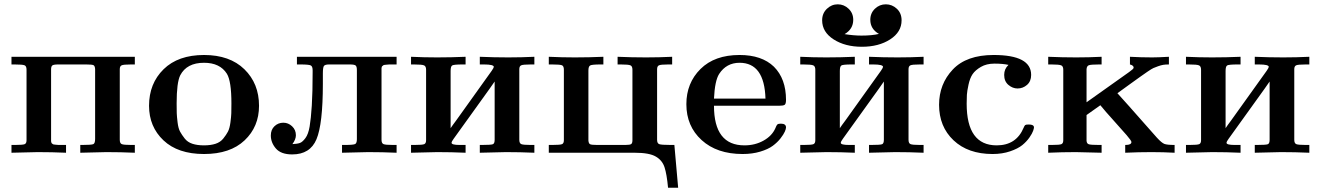

<svg xmlns="http://www.w3.org/2000/svg" viewBox="-20 -708 6123 890"><path d="M33.2 0V-36.1H49.8Q86.9 -36.1 95 -40Q103 -43.9 103 -58.1V-384.8Q103 -401.9 93.5 -405.5Q84 -409.2 47.9 -409.2H33.2V-444.8H605V-409.2H586.9Q551.8 -409.2 543.5 -405Q535.2 -400.9 535.2 -387.2V-60.1Q535.2 -43.9 544.2 -40Q553.2 -36.1 587.9 -36.1H605V0Q539.1 -2.9 473.1 -2.9Q463.4 -2.9 352.1 0V-36.1H361.8Q404.8 -36.1 412.8 -40Q420.9 -43.9 420.9 -64V-388.2Q419.9 -402.3 413.6 -405.8Q407.2 -409.2 379.9 -409.2H250Q228 -409.2 222.4 -404.5Q216.8 -399.9 216.8 -386.2V-67.9Q216.8 -64.9 216.8 -59.6Q216.8 -54.2 216.8 -53Q216.8 -51.8 218 -47.9Q219.2 -43.9 220.2 -43.5Q221.2 -43 224.1 -40.5Q227.1 -38.1 230.5 -38.1Q233.9 -38.1 239.5 -37.1Q245.1 -36.1 251.5 -36.1Q257.8 -36.1 268.1 -36.1H286.1V0Q220.2 -2.9 154.8 -2.9Q144 -2.9 33.2 0Z M670.9 -217.8Q670.9 -320.8 738.3 -387Q805.7 -453.1 925.8 -453.1Q1044.9 -453.1 1112.8 -387Q1180.7 -320.8 1180.7 -217.8Q1180.7 -120.6 1113.8 -57.4Q1046.9 5.9 925.8 5.9Q804.7 5.9 737.8 -57.4Q670.9 -120.6 670.9 -217.8ZM798.8 -229Q798.8 -199.2 799.3 -183.6Q799.8 -168 803.2 -140.4Q806.6 -112.8 814.7 -97.9Q822.8 -83 836.2 -65.9Q849.6 -48.8 872.1 -41.5Q894.5 -34.2 925.5 -34.2Q956.5 -34.2 979 -41.5Q1001.5 -48.8 1015.1 -65.9Q1028.8 -83 1036.6 -97.9Q1044.4 -112.8 1048.1 -140.4Q1051.8 -168 1052.2 -183.6Q1052.7 -199.2 1052.7 -229Q1052.7 -332 1031.7 -366.2Q999.5 -417 925.8 -417Q845.7 -417 815.4 -358.9Q798.8 -325.2 798.8 -229Z M1235.4 -80.1Q1235.4 -106.9 1252.4 -123Q1269.5 -139.2 1293.5 -139.2Q1316.4 -139.2 1334 -122.6Q1351.6 -106 1351.6 -81.1Q1351.6 -62 1335.4 -40Q1358.4 -41 1370.4 -45.4Q1382.3 -49.8 1395.8 -67.9Q1409.2 -85.9 1415.3 -121.6Q1421.4 -157.2 1425.3 -218.5Q1429.2 -279.8 1429.2 -374V-381.8Q1429.2 -399.9 1420.9 -404.5Q1412.6 -409.2 1372.6 -409.2H1356.4V-444.8H1818.4V-409.2H1802.2Q1792.5 -409.2 1784.9 -409.2Q1777.3 -409.2 1772 -408.2Q1766.6 -407.2 1762.5 -407.2Q1758.3 -407.2 1755.9 -404.5Q1753.4 -401.9 1752 -401.4Q1750.5 -400.9 1749.5 -397Q1748.5 -393.1 1748.5 -392.1Q1748.5 -391.1 1748.5 -385Q1748.5 -378.9 1748.5 -377V-60.1Q1748.5 -43.9 1757.6 -40Q1766.6 -36.1 1801.3 -36.1H1818.4V0Q1752.4 -2.9 1686.5 -2.9Q1676.8 -2.9 1565.4 0V-36.1H1578.6Q1618.7 -36.1 1626.5 -40.5Q1634.3 -44.9 1634.3 -63V-382.8Q1634.3 -399.9 1628.4 -404.5Q1622.6 -409.2 1601.6 -409.2H1505.4Q1486.3 -409.2 1481.4 -402.1Q1476.6 -395 1476.6 -367.2V-319.8Q1476.6 -132.8 1447 -62.5Q1417.5 7.8 1334.5 7.8Q1282.7 7.8 1259 -19.5Q1235.4 -46.9 1235.4 -80.1Z M1885.3 0V-36.1H1901.9Q1939 -36.1 1947 -40Q1955.1 -43.9 1955.1 -58.1V-384.8Q1955.1 -400.9 1945.6 -405Q1936 -409.2 1899.9 -409.2H1885.3V-444.8Q1945.3 -441.9 2005.9 -441.9Q2071.8 -441.9 2138.2 -444.8V-409.2H2124Q2083 -409.2 2075.9 -404.5Q2068.8 -399.9 2068.8 -378.9V-113.8Q2076.7 -126 2093.3 -147.9L2259.3 -379.9Q2269 -394 2269 -397.9Q2269 -409.2 2224.1 -409.2H2204.1V-444.8Q2270 -441.9 2335.9 -441.9Q2397 -441.9 2457 -444.8V-409.2H2439.9Q2403.8 -409.2 2395.5 -405Q2387.2 -400.9 2387.2 -387.2V-60.1Q2387.2 -43.9 2396.2 -40Q2405.3 -36.1 2439.9 -36.1H2457V0Q2391.1 -2.9 2325.2 -2.9Q2315.4 -2.9 2204.1 0V-36.1H2213.9Q2256.8 -36.1 2264.9 -39.6Q2272.9 -43 2272.9 -60.1V-330.1Q2265.1 -317.9 2249 -295.9L2083 -64.9Q2073.2 -51.8 2073.2 -45.9Q2073.2 -36.1 2110.8 -36.1H2138.2V0Q2072.3 -2.9 2006.8 -2.9Q1996.1 -2.9 1885.3 0Z M2523.9 0V-36.1H2540.5Q2577.6 -36.1 2585.7 -40Q2593.8 -43.9 2593.8 -58.1V-384.8Q2593.8 -401.9 2584.7 -405.5Q2575.7 -409.2 2539.6 -409.2H2523.9V-444.8Q2584 -441.9 2644.5 -441.9Q2710.4 -441.9 2776.9 -444.8V-409.2H2763.7Q2723.6 -409.2 2715.6 -404.5Q2707.5 -399.9 2707.5 -380.9V-57.1Q2708.5 -43 2715.1 -39.6Q2721.7 -36.1 2747.6 -36.1H2878.9Q2900.9 -36.1 2906.2 -40.5Q2911.6 -44.9 2911.6 -58.1V-384.8Q2911.6 -400.9 2902.6 -405Q2893.6 -409.2 2857.9 -409.2H2842.8V-444.8Q2908.7 -441.9 2974.6 -441.9Q3035.6 -441.9 3095.7 -444.8V-409.2H3077.6Q3042.5 -409.2 3034.2 -405Q3025.9 -400.9 3025.9 -387.2V-60.1Q3025.9 -43.9 3035.4 -40Q3044.9 -36.1 3088.9 -36.1H3106L3123.5 162.1H3076.7Q3070.8 99.1 3060.3 67.1Q3049.8 35.2 3020.5 18.1Q2990.7 0 2921.9 0Z M3161.6 -225.1Q3161.6 -323.2 3227.1 -388.2Q3292.5 -453.1 3408.2 -453.1Q3511.2 -453.1 3567.4 -398.9Q3623.5 -342.8 3623.5 -245.1Q3623.5 -226.1 3616.9 -221.9Q3610.4 -217.8 3591.3 -217.8H3289.6Q3289.6 -33.7 3431.2 -34.2Q3480 -34.2 3519.3 -56.2Q3558.6 -78.1 3574.2 -113.8Q3579.1 -127 3583.3 -130.9Q3587.4 -134.8 3599.6 -134.8Q3623.5 -134.8 3623.5 -117.2Q3623.5 -110.4 3617.9 -97.7Q3612.3 -85 3597.9 -66.4Q3583.5 -47.9 3562 -32Q3540.5 -16.1 3503.9 -5.1Q3467.3 5.9 3422.4 5.9Q3303.2 5.9 3232.4 -58.6Q3161.6 -123 3161.6 -225.1ZM3289.6 -251H3528.3Q3523.4 -417 3408.2 -417Q3347.2 -417 3313.5 -365.2Q3293.5 -334 3289.6 -251Z M3689.5 0V-36.1H3706.1Q3743.2 -36.1 3751.2 -40Q3759.3 -43.9 3759.3 -58.1V-384.8Q3759.3 -400.9 3749.8 -405Q3740.2 -409.2 3704.1 -409.2H3689.5V-444.8Q3749.5 -441.9 3810.1 -441.9Q3876 -441.9 3942.4 -444.8V-409.2H3928.2Q3887.2 -409.2 3880.1 -404.5Q3873 -399.9 3873 -378.9V-113.8Q3880.9 -126 3897.5 -147.9L4063.5 -379.9Q4073.2 -394 4073.2 -397.9Q4073.2 -409.2 4028.3 -409.2H4008.3V-444.8Q4074.2 -441.9 4140.1 -441.9Q4201.2 -441.9 4261.2 -444.8V-409.2H4244.1Q4208 -409.2 4199.7 -405Q4191.4 -400.9 4191.4 -387.2V-60.1Q4191.4 -43.9 4200.4 -40Q4209.5 -36.1 4244.1 -36.1H4261.2V0Q4195.3 -2.9 4129.4 -2.9Q4119.6 -2.9 4008.3 0V-36.1H4018.1Q4061 -36.1 4069.1 -39.6Q4077.1 -43 4077.1 -60.1V-330.1Q4069.3 -317.9 4053.2 -295.9L3887.2 -64.9Q3877.4 -51.8 3877.4 -45.9Q3877.4 -36.1 3915 -36.1H3942.4V0Q3876.5 -2.9 3811 -2.9Q3800.3 -2.9 3689.5 0ZM3791 -613.8Q3791 -646 3812.7 -667Q3834.5 -688 3863.3 -688Q3892.1 -688 3913.6 -667.5Q3935.1 -647 3935.1 -616.2Q3935.1 -573.2 3895 -549.8Q3937 -543 3973.1 -543Q4022 -543 4054.2 -550.8Q4014.2 -573.7 4014.2 -616.2Q4014.2 -647 4035.6 -667.5Q4057.1 -688 4086.2 -688Q4115.2 -688 4137.2 -667.5Q4159.2 -647 4159.2 -613.8Q4159.2 -559.6 4106.2 -525.4Q4053.2 -491.2 3975.3 -491.2Q3897.5 -491.2 3844.2 -525.4Q3791 -559.6 3791 -613.8Z M4333 -222.2Q4333 -318.4 4396.5 -385.7Q4460 -453.1 4585.9 -453.1Q4759.8 -453.1 4759.8 -360.8Q4759.8 -331.1 4740.7 -314.5Q4721.7 -297.9 4696.8 -297.9Q4673.8 -297.9 4654.3 -314.5Q4634.8 -331.1 4634.8 -360.8Q4634.8 -388.7 4654.8 -407.2Q4628.9 -413.1 4589.8 -413.1Q4552.7 -413.1 4526.9 -397.9Q4501 -382.8 4488.5 -364.5Q4476.1 -346.2 4469.5 -315.7Q4462.9 -285.2 4461.9 -268.6Q4460.9 -252 4460.9 -227.1Q4460.9 -34.2 4600.1 -34.2Q4690.9 -34.2 4725.1 -116.2Q4729 -126 4732.4 -128.4Q4735.8 -130.9 4749 -130.9Q4772.9 -130.9 4772.9 -117.2Q4772.9 -113.3 4769 -101.6Q4765.1 -89.8 4752 -70.8Q4738.8 -51.8 4718.8 -35.4Q4698.7 -19 4662.4 -6.6Q4626 5.9 4581.1 5.9Q4467.3 5.9 4400.1 -57.6Q4333 -121.1 4333 -222.2Z M4838.9 0V-36.1H4855.5Q4892.6 -36.1 4900.6 -40Q4908.7 -43.9 4908.7 -58.1V-384.8Q4908.7 -400.9 4899.2 -405Q4889.6 -409.2 4854.5 -409.2H4838.9V-444.8Q4903.8 -441.9 4968.8 -441.9Q5027.8 -441.9 5086.4 -444.8V-409.2H5074.7Q5036.6 -409.2 5027.1 -405.5Q5017.6 -401.9 5016.6 -387.2V-233.9L5213.9 -374L5229.5 -386.2L5233.9 -391.1L5234.9 -396Q5233.9 -404.8 5217.8 -409.2V-444.8Q5268.6 -441.9 5320.8 -441.9Q5347.7 -441.9 5398.4 -444.8V-409.2Q5382.3 -409.2 5372.1 -407.5Q5361.8 -405.8 5348.1 -400.9Q5334.5 -396 5326.7 -392.6Q5318.8 -389.2 5298.8 -375.5Q5278.8 -361.8 5265.6 -352.3Q5252.4 -342.8 5219 -318.8Q5185.5 -294.9 5159.7 -275.9Q5170.9 -264.6 5342.8 -69.8Q5364.7 -45.9 5377.2 -41Q5389.6 -36.1 5424.8 -36.1V0Q5371.6 -2.9 5317.9 -2.9Q5257.8 -2.9 5195.8 0V-36.1H5197.8Q5224.6 -36.1 5224.6 -49.8Q5224.6 -55.7 5202.6 -81.3Q5180.7 -106.9 5142.1 -149.4Q5103.5 -191.9 5080.6 -220.2L5016.6 -174.8V-55.2Q5017.6 -42 5027.6 -39.1Q5037.6 -36.1 5074.7 -36.1H5086.4V0Q4978.5 -2.9 4966.8 -2.9Q4903.8 -2.9 4838.9 0Z M5477.5 0V-36.1H5494.1Q5531.2 -36.1 5539.3 -40Q5547.4 -43.9 5547.4 -58.1V-384.8Q5547.4 -400.9 5537.8 -405Q5528.3 -409.2 5492.2 -409.2H5477.5V-444.8Q5537.6 -441.9 5598.1 -441.9Q5664.1 -441.9 5730.5 -444.8V-409.2H5716.3Q5675.3 -409.2 5668.2 -404.5Q5661.1 -399.9 5661.1 -378.9V-113.8Q5668.9 -126 5685.5 -147.9L5851.6 -379.9Q5861.3 -394 5861.3 -397.9Q5861.3 -409.2 5816.4 -409.2H5796.4V-444.8Q5862.3 -441.9 5928.2 -441.9Q5989.3 -441.9 6049.3 -444.8V-409.2H6032.2Q5996.1 -409.2 5987.8 -405Q5979.5 -400.9 5979.5 -387.2V-60.1Q5979.5 -43.9 5988.5 -40Q5997.6 -36.1 6032.2 -36.1H6049.3V0Q5983.4 -2.9 5917.5 -2.9Q5907.7 -2.9 5796.4 0V-36.1H5806.2Q5849.1 -36.1 5857.2 -39.6Q5865.2 -43 5865.2 -60.1V-330.1Q5857.4 -317.9 5841.3 -295.9L5675.3 -64.9Q5665.5 -51.8 5665.5 -45.9Q5665.5 -36.1 5703.1 -36.1H5730.5V0Q5664.6 -2.9 5599.1 -2.9Q5588.4 -2.9 5477.5 0Z"/></svg>

Font: CMU Serif
Style: Bold
Weight: 700
Version: Version 0.7.0